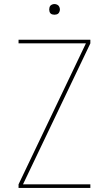

<svg xmlns="http://www.w3.org/2000/svg" viewBox="-20 -932 540 952"><path d="M72 0V-18L406 -717H72V-735H428V-717L94 -18H428V0ZM250 -859Q245 -859 239.5 -860.5Q234 -862 230.5 -865.5Q227 -869 225.5 -874.5Q224 -880 224 -885Q224 -890 225.5 -895.5Q227 -901 230.5 -904.5Q234 -908 239.5 -910Q245 -912 250 -912Q255 -912 260.5 -910Q266 -908 269.5 -904.5Q273 -901 275 -895.5Q277 -890 277 -885Q277 -880 275 -874.5Q273 -869 269.5 -865.5Q266 -862 260.5 -860.5Q255 -859 250 -859Z"/></svg>

Font: Iosevka SS18 Thin
Style: Regular
Weight: 100
Monospace: yes
Designer: Belleve Invis
Foundry: Belleve Invis
Version: Version 25.1.1; ttfautohint (v1.8.4)